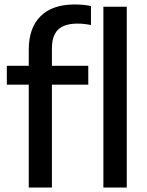

<svg xmlns="http://www.w3.org/2000/svg" viewBox="-20 -838 657 858"><path d="M108.5 0V-459.5H10.5V-544H108.5V-616Q108.5 -713 161.2 -765.5Q214 -818 313 -818Q331.5 -818 350.2 -816.5Q369 -815 386.5 -811V-726Q357.5 -732.5 325.5 -732.5Q269 -732.5 240.5 -706.2Q212 -680 212 -621V-544H374.5V-459.5H212V0ZM442 0V-808H546.5V0Z"/></svg>

Font: Encode Sans Md
Style: Regular
Weight: 500
Designer: Multiple Designers
Foundry: Impallari Type
Version: Version 3.002; ttfautohint (v1.8.3) -l 8 -r 50 -G 200 -x 14 